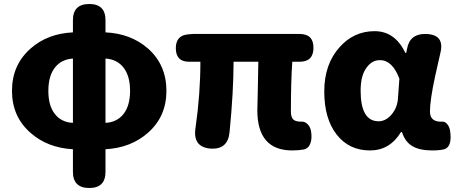

<svg xmlns="http://www.w3.org/2000/svg" viewBox="-20 -739 2288 961"><path d="M427 202Q345 202 345 121V105V8Q218 1 133 -74Q40 -155 40 -284.5Q40 -414 133 -496Q218 -571 345 -577V-638Q345 -719 427 -719Q508 -719 508 -638V-577Q635 -571 721 -496Q813 -414 813 -284.5Q813 -155 720 -74Q635 1 508 8V121Q508 202 427 202ZM345 -124V-285V-446Q287 -442 255 -401Q222 -359 222 -284Q222 -209 255 -168Q287 -127 345 -124ZM508 -124Q565 -127 598 -168Q631 -210 631 -284.5Q631 -359 598 -401Q566 -442 508 -446V-285Z M1443 14Q1268 14 1268 -187Q1268 -201 1270 -270Q1272 -378 1273 -430H1149Q1149 -280 1129 -78Q1121 9 1037 5Q942 -1 959 -102Q983 -269 983 -430H926Q860 -430 860 -498Q860 -562 922 -567L946 -569H1247H1480Q1549 -569 1549 -500Q1549 -430 1480 -430H1443Q1436 -333 1436 -180Q1436 -152 1449 -140Q1460 -130 1488 -130Q1506 -132 1521 -116Q1534 -102 1537 -81Q1542 -49 1535 -26Q1527 2 1502 9Q1474 14 1443 14Z M1832 14Q1727 14 1665 -65.5Q1603 -145 1603 -281.5Q1603 -418 1680 -503Q1751 -583 1855 -583Q1957 -583 2009 -474H2013L2017 -493Q2030 -569 2107 -569Q2208 -569 2184 -473Q2168 -405 2158 -358Q2132 -237 2132 -181Q2132 -130 2187 -130Q2188 -130 2189 -130Q2206 -133 2219 -117Q2230 -104 2233 -83Q2244 -5 2204 8Q2179 14 2143 14Q2081 14 2045 -7Q2008 -28 1992 -78H1987Q1931 14 1832 14ZM1875 -132Q1911 -132 1940 -166Q1969 -200 1972 -248L1979 -345Q1944 -438 1882 -438Q1842 -438 1816 -402Q1785 -363 1785 -285Q1785 -132 1875 -132Z"/></svg>

Font: GenSenRounded TW H
Style: Regular
Weight: 900
Version: Version 1.501;PS 1;hotconv 16.6.51;makeotf.lib2.5.65220